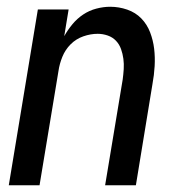

<svg xmlns="http://www.w3.org/2000/svg" viewBox="-20 -548 540 568"><path d="M6 0 92 -520H183L170 -441Q180 -459 194 -476Q208 -493 226 -505Q244 -517 265 -522.5Q286 -528 306 -528Q332 -528 356.5 -519.5Q381 -511 398 -493.5Q415 -476 424 -452.5Q433 -429 436 -404Q439 -379 437.5 -352.5Q436 -326 431 -299L382 0H291L343 -313Q345 -328 346 -343.5Q347 -359 345 -374Q343 -389 338 -403Q333 -417 323 -427.5Q313 -438 298.5 -443Q284 -448 269 -448Q248 -448 226.5 -440.5Q205 -433 189 -417Q173 -401 164.5 -380Q156 -359 153 -338L97 0Z"/></svg>

Font: Iosevka Term Curly Md Obl
Style: Regular
Weight: 500
Italic angle: -9°
Designer: Belleve Invis
Foundry: Belleve Invis
Version: Version 32.3.0